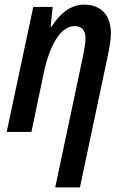

<svg xmlns="http://www.w3.org/2000/svg" viewBox="-20 -571 534 831"><path d="M219 240H326L447 -332C454 -365 460 -399 460 -426C460 -509 414 -551 344 -551C283 -551 237 -509 203 -455H199L208 -541H124L9 0H116L170 -258C198 -386 246 -458 303 -458C335 -458 350 -439 350 -405C350 -384 345 -357 339 -327Z"/></svg>

Font: Noto Sans Display SemiCondensed Medium
Style: Italic
Weight: 500
Width: 4
Italic angle: -12°
Designer: Monotype Design Team
Foundry: Monotype Imaging Inc.
Version: Version 1.900